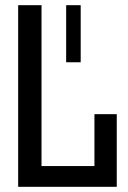

<svg xmlns="http://www.w3.org/2000/svg" viewBox="-20 -720 495 740"><path d="M50 0V-700H140V-80H344V-280H430V0ZM235 -480V-700H291V-480Z"/></svg>

Font: Tektur SemiCondensed
Style: Regular
Weight: 400
Width: 4
Designer: Adam Jagosz
Foundry: Adam Jagosz
Version: Version 1.005;gftools[0.9.30]